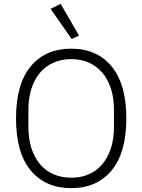

<svg xmlns="http://www.w3.org/2000/svg" viewBox="-20 -962 737 994"><path d="M349 12Q215 12 139 -79.5Q63 -171 63 -349Q63 -527 139 -618.5Q215 -710 349 -710Q482 -710 558 -618Q634 -526 634 -349Q634 -172 558 -80Q482 12 349 12ZM349 -42Q399 -42 439.5 -59.5Q480 -77 509 -111Q538 -145 554 -194Q570 -243 570 -305V-393Q570 -455 554 -504Q538 -553 509 -586.5Q480 -620 439.5 -638Q399 -656 349 -656Q299 -656 258 -638Q217 -620 188 -586.5Q159 -553 143 -504Q127 -455 127 -393V-305Q127 -243 143 -194Q159 -145 188 -111Q217 -77 258 -59.5Q299 -42 349 -42ZM242 -916 294 -942 389 -778 351 -760Z"/></svg>

Font: IBM Plex Sans Arabic Light
Style: Regular
Weight: 300
Designer: Mike Abbink, Paul van der Laan, Pieter van Rosmalen, Wael Morcos, Khajak Apelian
Foundry: Bold Monday
Version: Version 1.2